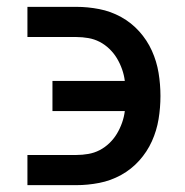

<svg xmlns="http://www.w3.org/2000/svg" viewBox="-20 -540 540 560"><path d="M60 0V-88H203Q220 -88 237.5 -91Q255 -94 270.5 -102Q286 -110 299 -122.5Q312 -135 321 -150Q330 -165 336 -182Q342 -199 344 -216H133V-304H344Q342 -321 336 -338Q330 -355 321 -370Q312 -385 299 -397.5Q286 -410 270.5 -418Q255 -426 237.5 -429Q220 -432 203 -432H60V-520H203Q236 -520 269.5 -513.5Q303 -507 333 -490.5Q363 -474 386 -448.5Q409 -423 423 -392Q437 -361 442.5 -327.5Q448 -294 448 -260Q448 -226 442.5 -192.5Q437 -159 423 -128Q409 -97 386 -71.5Q363 -46 333 -29.5Q303 -13 269.5 -6.5Q236 0 203 0Z"/></svg>

Font: Iosevka Term Semibold
Style: Regular
Weight: 600
Monospace: yes
Designer: Belleve Invis
Foundry: Belleve Invis
Version: Version 31.4.0